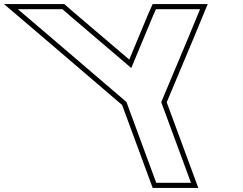

<svg xmlns="http://www.w3.org/2000/svg" viewBox="-494 -830 1189 940"><path d="M295.4 -329.8 409.6 -20 441 65H271L239.6 -20L125 -330.8L-244.6 -647L-406.5 -785H-188.5L-151.7 -753L148.7 -497L255.3 -753L269.5 -785H485.5L428.4 -647ZM322.2 -329.2 451.5 -637.4 522.9 -810H253.3L232.3 -762.9L138.8 -538.3L-135.4 -771.9L-179.1 -810H-474.4L-260.9 -628L103.8 -316L253.5 90H476.8Z"/></svg>

Font: Nordica Plus
Style: NordicaClassicBkOpOblOl
Weight: 900
Version: Version 1.01